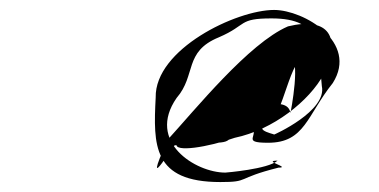

<svg xmlns="http://www.w3.org/2000/svg" viewBox="-20 -527 761 386"><path d="M293 -331C288 -235 287 -161 423 -161C483 -161 452 -168 540 -190C566 -190 506 -204 538 -204C519 -187 434 -180 433 -180C373 -180 274 -242 335 -330C375 -376 349 -423 420 -452C478 -477 458 -490 526 -490C630 -490 619 -429 627 -354C638 -304 531 -256 530 -256C543 -256 482 -264 519 -279C546 -282 489 -285 523 -288C548 -288 563 -415 596 -415H561C587 -415 564 -300 564 -300C560 -320 541 -319 508 -319C426 -319 329 -252 322 -232C323 -234 353 -240 410 -240C457 -240 428 -254 484 -276C505 -254 462 -240 519 -240C593 -240 597 -295 649 -360C701 -442 591 -507 531 -507C455 -507 291 -428 293 -331ZM317 -246C258 -114 340 -256 335 -238C329 -220 398 -231 452 -250C529 -266 602 -324 631 -378C667 -452 641 -494 559 -474C480 -440 372 -306 317 -246Z"/></svg>

Font: Zinc
Style: Obl
Weight: 400
Version: Version 1